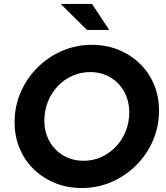

<svg xmlns="http://www.w3.org/2000/svg" viewBox="-20 -937 837 968"><path d="M391.8 11Q319.8 11 258.1 -14Q196.4 -39 150.4 -83.6Q104.4 -128.2 79 -188.7Q53.6 -249.2 53.6 -319.9Q53.6 -400.8 84 -471.3Q114.4 -541.8 168.3 -595.8Q222.2 -649.8 292.9 -680.4Q363.6 -711 443.5 -711Q515.5 -711 577.2 -686Q638.9 -661 684.9 -616.4Q730.9 -571.8 756.3 -511.4Q781.7 -451.1 781.7 -379.7Q781.7 -299.2 751.3 -228.7Q720.9 -158.2 667 -104.2Q613.1 -50.2 542.4 -19.6Q471.7 11 391.8 11ZM401.3 -126.4Q449.6 -126.4 491 -145.3Q532.4 -164.2 564.3 -197.7Q596.1 -231.3 613.9 -275.7Q631.7 -320 631.7 -370.5Q631.7 -428.9 606.1 -474.8Q580.5 -520.8 535.8 -547.2Q491.2 -573.6 434.1 -573.6Q387 -573.6 344.9 -554.7Q302.9 -535.8 271 -502.3Q239.2 -468.7 221.4 -424.3Q203.6 -380 203.6 -329.5Q203.6 -271.1 229.1 -225.4Q254.6 -179.6 299.5 -153Q344.5 -126.4 401.3 -126.4ZM418.5 -786 286.1 -917.3H443.9L530.4 -786Z"/></svg>

Font: Red Hat Display VF
Style: Italic
Weight: 300
Italic angle: -12°
Designer: Pentagram, MCKL
Foundry: Pentagram, MCKL
Version: Version 1.010